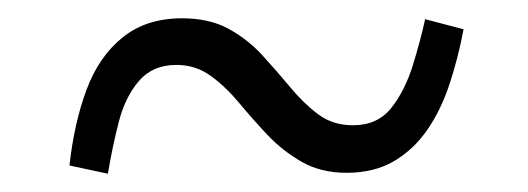

<svg xmlns="http://www.w3.org/2000/svg" viewBox="-20 -454 577 210"><path d="M359 -265Q331 -265 310 -277Q289 -289 272.5 -306.5Q256 -324 241.5 -341.5Q227 -359 210.5 -371Q194 -383 173 -383Q147 -383 132 -365.5Q117 -348 110 -321Q103 -294 98 -264L56 -273Q61 -319 74.5 -355.5Q88 -392 114 -413Q140 -434 179 -434Q209 -434 230 -422.5Q251 -411 267 -393.5Q283 -376 297.5 -358.5Q312 -341 328 -329Q344 -317 366 -317Q393 -317 408 -336Q423 -355 431.5 -382.5Q440 -410 445 -433L487 -422Q481 -390 471.5 -361.5Q462 -333 447 -311.5Q432 -290 410.5 -277.5Q389 -265 359 -265Z"/></svg>

Font: Roboto Serif 20pt ExtraLight
Style: Regular
Weight: 250
Version: Version 1.008